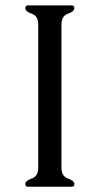

<svg xmlns="http://www.w3.org/2000/svg" viewBox="-20 -706 377 726"><path d="M212.4 -613.8V-71.8Q212.4 -39.6 236.8 -31Q261.2 -22.5 261.2 -10.3Q261.2 0 251 0H85.4Q75.7 0 75.7 -10.3Q75.7 -22.5 100.1 -31Q124.5 -39.6 124.5 -71.3V-613.8Q124.5 -645.5 100.1 -654.1Q75.7 -662.6 75.7 -675.3Q75.7 -685.5 85.9 -685.5H251Q261.2 -685.5 261.2 -675.3Q261.2 -662.6 236.8 -654.1Q212.4 -645.5 212.4 -613.8Z"/></svg>

Font: Caudex
Style: Regular
Weight: 400
Version: Version 1.04